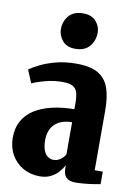

<svg xmlns="http://www.w3.org/2000/svg" viewBox="-91 -875 670 945"><g transform="rotate(10 243.5 -402.5)"><path d="M174.5 11Q128 11 91 -10Q54 -31 32.8 -68.5Q11.5 -106 11.5 -154.5Q11.5 -202.5 31.5 -238.2Q51.5 -274 88.2 -297Q125 -320 175.2 -331.8Q225.5 -343.5 286 -344V-373.5Q286 -404.5 280.5 -425.2Q275 -446 258 -456Q241 -466 206 -466Q161.5 -466 118.8 -454.5Q76 -443 54.5 -432L27.5 -497Q46.5 -510.5 79.2 -526.8Q112 -543 157 -554.8Q202 -566.5 258 -566.5Q329 -566.5 367.8 -543Q406.5 -519.5 421.5 -474.2Q436.5 -429 436.5 -363V-65.5H477V-3Q467 -1 445 2.5Q423 6 398 8.2Q373 10.5 353 10.5Q321.5 10.5 307 -4.5Q292.5 -19.5 292.5 -47V-65Q282 -45.5 266 -28Q250 -10.5 227.2 0.2Q204.5 11 174.5 11ZM227 -80.5Q246.5 -80.5 262 -91.8Q277.5 -103 286 -118V-279Q247 -278.5 221.5 -264.8Q196 -251 183.2 -227Q170.5 -203 170.5 -171.5Q170.5 -138.5 178.2 -118.8Q186 -99 199 -89.8Q212 -80.5 227 -80.5ZM237.5 -637.5Q195.5 -637.5 173.8 -663.5Q152 -689.5 152 -720.5Q152 -760 176 -788Q200 -816 247 -816H248Q289.5 -816 311.5 -791.2Q333.5 -766.5 333.5 -735Q333.5 -695.5 309.5 -666.5Q285.5 -637.5 238.5 -637.5Z"/></g></svg>

Font: Merriweather 24pt SemiCondensed Black
Style: Regular
Weight: 900
Width: 4
Designer: Eben Sorkin
Foundry: Eben Sorkin
Version: Version 2.100